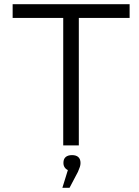

<svg xmlns="http://www.w3.org/2000/svg" viewBox="-20 -690 659 911"><path d="M595 -670H40V-605H280V0H354V-605H595ZM276 201H310L350 125C358 106 362 96 362 84V83C362 59 348 46 322 46C295 46 281 59 281 82V84C281 99 289 111 302 117Z"/></svg>

Font: LT Wave Text Light
Style: Regular
Weight: 300
Designer: Daniel Lyons
Version: Version 2.5 (Glyphs App)